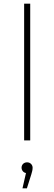

<svg xmlns="http://www.w3.org/2000/svg" viewBox="-20 -762 295 1042"><path d="M144 -742H111V0H144ZM127 119C109 119 97 132 97 148C97 162 107 175 121 177L102 260H126L150 184C154 171 157 160 157 148C157 134 146 119 127 119Z"/></svg>

Font: Talent ExtraLight
Style: Regular
Weight: 200
Designer: Mike Powis
Version: Version 1.001;hotconv 1.0.109;makeotfexe 2.5.65596